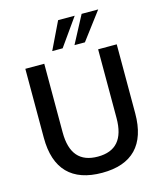

<svg xmlns="http://www.w3.org/2000/svg" viewBox="-137 -1053 989 1163"><g transform="rotate(-15 357.5 -471.0)"><path d="M358.4 10.3C546.4 10.3 644 -88.9 644 -286.1V-718.8H527.3V-288.1C527.3 -155.3 470.7 -91.3 358.4 -91.3C246.6 -91.3 189.5 -155.3 189.5 -288.1V-718.8H70.8V-286.1C70.8 -88.9 169.9 10.3 358.4 10.3ZM321.3 -780.3 442.9 -952.1H338.9L255.9 -780.3ZM460.9 -780.3 590.3 -952.1H486.3L395.5 -780.3Z"/></g></svg>

Font: Winston Medium
Style: Regular
Weight: 500
Designer: Vernon Adams, Kim Jin-seong, David Berlow, Cristiano Sobral
Foundry: The Winston Project Authors
Version: Version 3.004